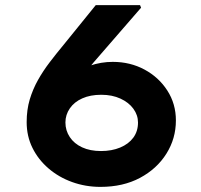

<svg xmlns="http://www.w3.org/2000/svg" viewBox="-20 -731 788 751"><path d="M372.9 0Q314.6 0 262.2 -18.9Q209.9 -37.7 169.8 -72.2Q129.7 -106.6 107 -152.5Q84.3 -198.3 84.3 -253.3Q84.3 -301.5 96.3 -341.9Q108.4 -382.2 128.6 -418.1Q148.8 -454 174.5 -487.6Q200.2 -521.3 228.6 -555.5L354.5 -710.9H527.8L531.8 -700.9L345.9 -486.6Q316.7 -451.5 290.5 -416.5Q264.3 -381.6 244.1 -343Q223.9 -304.5 209 -260L148.9 -306.6Q160.3 -342.7 186.5 -375Q212.8 -407.2 250.3 -433.2Q287.8 -459.1 331.6 -474.1Q375.4 -489 421 -489Q489.1 -489 545 -459Q600.9 -429 634.4 -377Q668 -325 668 -260Q668 -189 630.8 -129.8Q593.7 -70.6 527.6 -35.3Q461.5 0 372.9 0ZM375.2 -140.2Q417 -140.2 450 -153.9Q483 -167.6 501.4 -192.5Q519.8 -217.5 519.8 -251.6Q519.8 -280.9 501.7 -305.6Q483.7 -330.4 451.2 -345.3Q418.7 -360.3 376.1 -360.3Q333.2 -360.3 301.8 -346.2Q270.4 -332.2 253.2 -307.2Q235.9 -282.1 235.9 -252Q235.9 -220.5 253 -194.8Q270 -169.1 301.2 -154.7Q332.4 -140.2 375.2 -140.2Z"/></svg>

Font: Lexend Peta
Style: Regular
Weight: 400
Designer: Bonnie Shaver-Troup, Thomas Jockin
Foundry: Lexend
Version: Version 1.007